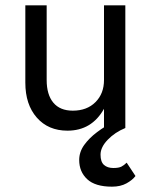

<svg xmlns="http://www.w3.org/2000/svg" viewBox="-20 -480 565 720"><path d="M455 130 488 180Q477 195 454.5 207.5Q432 220 400 220Q337 220 307 192Q277 164 277 120Q277 90 295.5 64Q314 38 344 15.5Q374 -7 409 -25L450 0Q411 16 384 44Q357 72 357 100Q357 127 370 138.5Q383 150 405 150Q425 150 435 145Q445 140 455 130ZM155 -180Q155 -125 180 -95Q205 -65 253 -65Q306 -65 338 -97Q370 -129 370 -180V-460H450V0H370V-72Q324 10 233 10Q161 10 118 -39Q75 -88 75 -170V-460H155Z"/></svg>

Font: Jost*
Style: Regular
Weight: 400
Version: Version 3.7